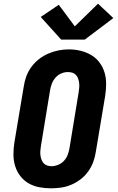

<svg xmlns="http://www.w3.org/2000/svg" viewBox="-20 -1014 640 1042"><path d="M256 8Q224 8 192.5 2Q161 -4 134.5 -19.5Q108 -35 89.5 -59.5Q71 -84 62 -113.5Q53 -143 53 -175.5Q53 -208 58 -240L109 -545Q113 -573 123 -600Q133 -627 150.5 -651Q168 -675 192 -693.5Q216 -712 243 -723.5Q270 -735 297.5 -740.5Q325 -746 354 -746Q386 -746 417 -738.5Q448 -731 474.5 -715.5Q501 -700 519.5 -675.5Q538 -651 547 -621.5Q556 -592 556 -559.5Q556 -527 551 -495L500 -190Q496 -162 486 -135Q476 -108 459 -84Q442 -60 418 -41.5Q394 -23 367 -11.5Q340 0 312 4Q284 8 256 8ZM259 -112Q277 -112 295.5 -119.5Q314 -127 327 -141Q340 -155 347 -173Q354 -191 357 -209L407 -514Q409 -527 410 -539.5Q411 -552 409.5 -564Q408 -576 404 -587.5Q400 -599 392 -607.5Q384 -616 372.5 -619.5Q361 -623 348 -623Q330 -623 312.5 -615.5Q295 -608 282 -593.5Q269 -579 262 -561.5Q255 -544 252 -526L202 -221Q200 -208 199 -195.5Q198 -183 199.5 -171Q201 -159 205 -148Q209 -137 216.5 -128.5Q224 -120 235.5 -116Q247 -112 259 -112ZM440 -799H312L201 -922L299 -988L386 -871L512 -994L595 -916Z"/></svg>

Font: Iosevka Curly Slab HvEx
Style: Italic
Weight: 900
Width: 7
Italic angle: -9°
Monospace: yes
Designer: Belleve Invis
Foundry: Belleve Invis
Version: Version 11.1.0; ttfautohint (v1.8.3)